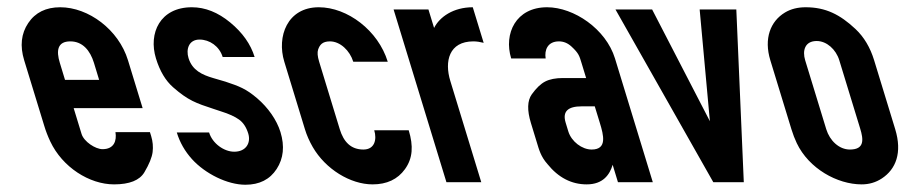

<svg xmlns="http://www.w3.org/2000/svg" viewBox="-20 -502 2534 529"><path d="M262.5 -91C242.9 -91 211.2 -111.7 204.7 -133L183 -204H373L332.6 -336C306.8 -420.6 223.5 -482 146 -482C106.6 -482 77.2 -467.5 57.8 -438.5C38.3 -409.5 34.6 -375.3 46.6 -336L102 -155C106.2 -141 111.7 -126.8 118.4 -112.5C152 -41 226.6 6 294.2 6C336.8 6 364.8 -5.2 377.9 -27.5C391.1 -49.8 398.6 -68.3 400.5 -83C402.3 -97.7 401 -112.3 396.5 -127L393.1 -138H298.1C302 -114.3 294.4 -91 262.5 -91ZM173.7 -388C207.7 -388 228.4 -362.8 238.8 -329L253.1 -282H159.1L144.8 -329C134.6 -362.2 138 -388 173.7 -388Z M625.3 -84C597.4 -84 565.4 -106.5 556.1 -137H467.1C475.4 -109.7 489.4 -85.2 509 -63.5C545.3 -23.5 606.3 7 656.1 7C694.8 7 723.5 -7.5 742.3 -36.5C761.1 -65.5 764.6 -99.3 752.8 -138C742.3 -172.1 718.3 -205.7 688.8 -231C658.1 -257.3 639.4 -264.3 601.3 -277L567.2 -287C537.4 -295.8 509.8 -308 499.4 -342C492 -366.1 500 -393 529.8 -393C557.3 -393 584.4 -374.7 593.5 -345H681.5C670.7 -380.3 648.3 -412 614.4 -440C580.5 -468 545.3 -482 508.6 -482C421.2 -482 388.3 -410.8 409.7 -341C420.3 -306.3 436.1 -279.8 457 -261.5C498.5 -225.1 520.4 -217.7 568.2 -202L589.3 -195C610.7 -188.3 627.2 -180.8 638.7 -172.5C650.3 -164.2 658.7 -151.3 664 -134C671.9 -108 657.7 -84 625.3 -84Z M981.3 -90C946.7 -90 926.8 -111.1 916.1 -146L859.3 -332C854.8 -346.7 853.9 -357.8 856.5 -365.5C860.9 -378 867.8 -388 889.1 -388C917.4 -388 943.9 -362.5 953.3 -332H1048.3C1022 -418 937.3 -482 858.4 -482C771.4 -482 742.1 -401.2 763.3 -332L820.1 -146C825.2 -129.3 832.4 -113 841.6 -97C876.9 -35.9 945.4 6 1006.6 6C1045.9 6 1075.7 -8 1095.8 -36C1117.3 -65.9 1119.3 -99.8 1106.1 -143H1011.1C1018.8 -117.8 1012.4 -90 981.3 -90Z M1312.6 -384 1282.6 -482C1229.1 -482 1191.2 -455.4 1176 -425L1160.4 -476H1064.4L1210 0H1306L1220.7 -279C1204.2 -332.7 1216.9 -388 1284.3 -388C1293.5 -388 1303.7 -386.3 1312.6 -384Z M1668 -48 1682.6 0H1778.6L1674.4 -341C1649.5 -422.2 1561.2 -482 1487.3 -482C1401.4 -482 1367.4 -409.5 1388.4 -341H1483.4C1479.6 -364.3 1489 -388 1520 -388C1532.7 -388 1544.1 -383.3 1554.3 -374C1575 -355 1576.4 -347.5 1582.4 -328L1594.9 -287H1530.9C1510.9 -287 1494.7 -283.8 1482.3 -277.5C1469.9 -271.2 1457.5 -259.3 1445.1 -242C1432.8 -224.7 1432 -198.3 1442.8 -163L1459.3 -109C1465 -90.3 1469.9 -70.7 1488.3 -50C1518.4 -12.7 1554.5 6 1596.5 6C1641.8 6 1660.1 -21.2 1668 -48ZM1582.7 -209H1618.7L1632.8 -163C1643.1 -129.4 1653.4 -90 1610.1 -90C1583.6 -90 1554.4 -111.9 1545.8 -140L1538.5 -164C1529.1 -194.9 1544.6 -209 1582.7 -209Z M1945.3 0H2029.3L2008.7 -476H1907.7L1935.9 -168L1776.7 -476H1675.7Z M2102.4 -336 2160.5 -146C2164.8 -132 2169.7 -119.2 2175.3 -107.5C2208.6 -37.6 2286.8 6 2354 6C2374.6 6 2393.3 0.5 2409.9 -10.5C2448.3 -35.9 2466.3 -81.1 2446.5 -146L2388.4 -336C2377.6 -371.3 2360.5 -400 2337.1 -422C2294.3 -462.2 2254.5 -482 2199.8 -482C2177.8 -482 2158.8 -477.2 2142.7 -467.5C2102.5 -443.3 2084.2 -395.5 2102.4 -336ZM2230.2 -389C2257.6 -389 2283.3 -365.9 2292.4 -336L2349.9 -148C2359.2 -117.7 2362.4 -90 2321.6 -90C2292.1 -90 2266.3 -114.1 2256.5 -146L2198.4 -336C2190.3 -362.6 2197.5 -389 2230.2 -389Z"/></svg>

Font: Din Kursivschrift
Style: LeftEng
Weight: 400
Version: Version 1.089